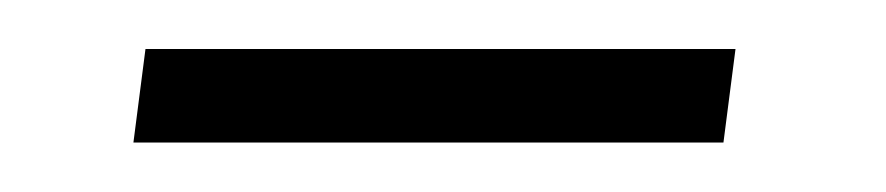

<svg xmlns="http://www.w3.org/2000/svg" viewBox="-20 -389 360 78"><path d="M34.2 -331.1 39.1 -369.1H278.8L273.9 -331.1Z"/></svg>

Font: Cooper Hewitt
Style: Light Italic
Weight: 704
Designer: Village Type and Design LLC
Foundry: Cooper Hewitt Smithsonian Design Museum
Version: 1.000